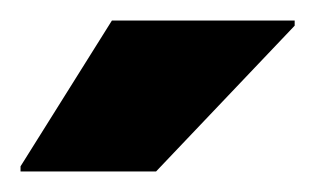

<svg xmlns="http://www.w3.org/2000/svg" viewBox="-20 -737 307 187"><path d="M0 -570V-575L89 -717H267V-712L132 -570Z"/></svg>

Font: Saira ExtraBold
Style: Regular
Weight: 800
Designer: Hector Gatti with collaboration of the Omnibus-Type team
Foundry: Omnibus-Type
Version: Version 1.100; ttfautohint (v1.8.3)